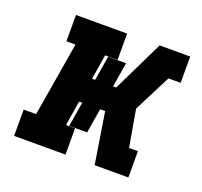

<svg xmlns="http://www.w3.org/2000/svg" viewBox="-98 -642 796 755"><g transform="rotate(20 300.0 -265.0)"><path d="M32 0V-110H84L136 -420H98V-530H312V-420H260L243 -316H256L273 -419H348L331 -316H344L448 -530H576V-420H525L446 -265L473 -110H510V0H369L335 -214H314L297 -111H222L239 -214H226L209 -110H247V0Z"/></g></svg>

Font: Iosevka Curly Slab XBdExObl
Style: Regular
Weight: 800
Width: 7
Italic angle: -9°
Monospace: yes
Designer: Belleve Invis
Foundry: Belleve Invis
Version: Version 11.1.0; ttfautohint (v1.8.3)